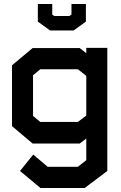

<svg xmlns="http://www.w3.org/2000/svg" viewBox="-20 -717 606 959"><path d="M403 222H182L80 137L146 55L218 116H369L411 83V-25L378 0H143L40 -87V-391L143 -477H378L411 -451V-478H516V137ZM411 -338 369 -371H181L145 -341V-138L181 -108H369L411 -140ZM409 -609 348 -565H230L169 -609V-697H241V-644L251 -637H326L337 -644V-697H409Z"/></svg>

Font: Turret Road ExtraBold
Style: Regular
Weight: 800
Designer: Noponies
Foundry: Noponies
Version: Version 1.001; ttfautohint (v1.8)